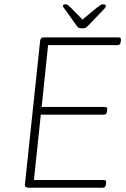

<svg xmlns="http://www.w3.org/2000/svg" viewBox="-20 -874 586 894"><path d="M111 0Q104 0 99.5 -4Q95 -8 96 -15L167 -685Q168 -692 172 -696Q176 -700 183 -700H531Q538 -700 541 -697Q544 -694 543 -686L542 -678Q541 -671 537.5 -667.5Q534 -664 526 -664H204L174 -376H467Q474 -376 477 -373Q480 -370 479 -362L478 -354Q477 -347 473.5 -343.5Q470 -340 462 -340H170L138 -36H462Q469 -36 472 -33Q475 -30 474 -22L473 -14Q472 -7 468.5 -3.5Q465 0 457 0ZM459 -854Q464 -854 468.5 -852Q473 -850 473 -847Q473 -843 470 -838.5Q467 -834 459 -826L392 -756Q385 -748 379 -745Q373 -742 363 -742Q356 -742 351.5 -743Q347 -744 344 -746.5Q341 -749 337 -754L285 -827Q281 -833 277 -838Q273 -843 273 -847Q273 -851 277 -852.5Q281 -854 286 -854Q291 -854 296 -850.5Q301 -847 309 -839L364 -783L432 -839Q442 -847 448 -850.5Q454 -854 459 -854Z"/></svg>

Font: Asap Thin
Style: Italic
Weight: 250
Italic angle: -6°
Designer: Pablo Cosgaya
Foundry: Omnibus-Type
Version: Version 3.001